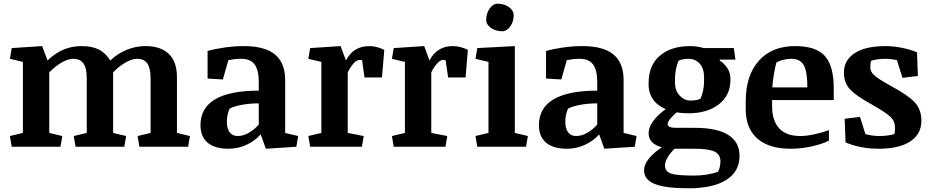

<svg xmlns="http://www.w3.org/2000/svg" viewBox="-20 -788 4989 1031"><path d="M33.2 -57.6 103 -74.2V-455.6L33.2 -472.2L43 -529.8L206.5 -540.5L234.9 -463.4Q280.8 -505.9 324.7 -523.2Q368.7 -540.5 417.5 -540.5Q471.7 -540.5 508.3 -523.2Q544.9 -505.9 572.3 -463.4Q614.3 -502.4 662.6 -521.5Q710.9 -540.5 760.3 -540.5Q843.3 -540.5 886.7 -498.3Q930.2 -456.1 930.2 -374V-74.2L1000 -57.6L990.2 0H728.5L718.8 -57.6L788.6 -74.2V-366.7Q788.6 -420.9 771.5 -446.5Q754.4 -472.2 716.3 -472.2Q688 -472.2 652.6 -451.4Q617.2 -430.7 587.4 -399.4V-74.2L657.2 -57.6L647.5 0H385.7L376 -57.6L445.8 -74.2V-366.7Q445.8 -422.4 428.2 -447.3Q410.6 -472.2 373.5 -472.2Q345.7 -472.2 312 -452.9Q278.3 -433.6 244.6 -399.4V-74.2L314.5 -57.6L304.7 0H43Z M1511.2 -74.2 1581.1 -57.6 1571.3 0 1407.7 10.7 1379.9 -66.4Q1349.6 -31.7 1304 -10.5Q1258.3 10.7 1206.1 10.7Q1133.8 10.7 1095.2 -21.7Q1056.6 -54.2 1056.6 -115.7Q1056.6 -208.5 1135.5 -254.9Q1214.4 -301.3 1369.6 -301.3V-346.7Q1369.6 -411.1 1347.4 -441.7Q1325.2 -472.2 1275.4 -472.2Q1254.9 -472.2 1237.1 -470Q1219.2 -467.8 1206.1 -464.8L1176.8 -361.3L1094.7 -366.2V-514.2Q1136.2 -525.9 1188.2 -533.2Q1240.2 -540.5 1289.1 -540.5Q1402.3 -540.5 1456.8 -495.4Q1511.2 -450.2 1511.2 -358.9ZM1369.6 -232.9Q1320.8 -232.9 1278.6 -225.1Q1236.3 -217.3 1212.9 -204.6Q1207 -192.4 1202.6 -174.1Q1198.2 -155.8 1198.2 -134.3Q1198.2 -97.2 1213.4 -77.4Q1228.5 -57.6 1256.8 -57.6Q1287.6 -57.6 1318.6 -76.4Q1349.6 -95.2 1369.6 -119.6Z M1705.6 -455.6 1635.7 -472.2 1645.5 -529.8 1809.1 -540.5 1837.4 -463.4Q1858.9 -503.4 1890.1 -522Q1921.4 -540.5 1962.9 -540.5Q1982.4 -540.5 2003.9 -535.2Q2025.4 -529.8 2043.5 -520L2031.2 -372.1H1937.5L1924.3 -464.4Q1920.9 -465.3 1917.5 -465.8Q1914.1 -466.3 1911.1 -466.3Q1896.5 -466.3 1879.6 -448.5Q1862.8 -430.7 1847.2 -399.4V-74.2L1933.1 -57.6L1923.3 0H1645.5L1635.7 -57.6L1705.6 -74.2Z M2154.3 -455.6 2084.5 -472.2 2094.2 -529.8 2257.8 -540.5 2286.1 -463.4Q2307.6 -503.4 2338.9 -522Q2370.1 -540.5 2411.6 -540.5Q2431.2 -540.5 2452.6 -535.2Q2474.1 -529.8 2492.2 -520L2480 -372.1H2386.2L2373 -464.4Q2369.6 -465.3 2366.2 -465.8Q2362.8 -466.3 2359.9 -466.3Q2345.2 -466.3 2328.4 -448.5Q2311.5 -430.7 2295.9 -399.4V-74.2L2381.8 -57.6L2372.1 0H2094.2L2084.5 -57.6L2154.3 -74.2Z M2744.6 -74.2 2814.5 -57.6 2804.7 0H2543L2533.2 -57.6L2603 -74.2V-455.6L2533.2 -472.2L2543 -529.8L2744.6 -540.5ZM2590.8 -681.2Q2590.8 -715.8 2609.1 -741.9Q2627.4 -768.1 2651.9 -768.1Q2687.5 -768.1 2712.9 -750Q2738.3 -731.9 2738.3 -706.1Q2738.3 -671.4 2719.7 -645.8Q2701.2 -620.1 2677.2 -620.1Q2642.1 -620.1 2616.5 -638.2Q2590.8 -656.2 2590.8 -681.2Z M3328.6 -74.2 3398.4 -57.6 3388.7 0 3225.1 10.7 3197.3 -66.4Q3167 -31.7 3121.3 -10.5Q3075.7 10.7 3023.4 10.7Q2951.2 10.7 2912.6 -21.7Q2874 -54.2 2874 -115.7Q2874 -208.5 2952.9 -254.9Q3031.7 -301.3 3187 -301.3V-346.7Q3187 -411.1 3164.8 -441.7Q3142.6 -472.2 3092.8 -472.2Q3072.3 -472.2 3054.4 -470Q3036.6 -467.8 3023.4 -464.8L2994.1 -361.3L2912.1 -366.2V-514.2Q2953.6 -525.9 3005.6 -533.2Q3057.6 -540.5 3106.4 -540.5Q3219.7 -540.5 3274.2 -495.4Q3328.6 -450.2 3328.6 -358.9ZM3187 -232.9Q3138.2 -232.9 3095.9 -225.1Q3053.7 -217.3 3030.3 -204.6Q3024.4 -192.4 3020 -174.1Q3015.6 -155.8 3015.6 -134.3Q3015.6 -97.2 3030.8 -77.4Q3045.9 -57.6 3074.2 -57.6Q3105 -57.6 3136 -76.4Q3167 -95.2 3187 -119.6Z M3845.7 -467.8 3843.8 -462.9Q3867.7 -449.2 3885 -423.3Q3902.3 -397.5 3902.3 -366.2V-358.9Q3902.3 -276.4 3840.1 -228Q3777.8 -179.7 3677.7 -179.7Q3660.2 -179.7 3644 -180.9Q3627.9 -182.1 3613.3 -184.6Q3591.8 -166 3578.6 -149.4Q3565.4 -132.8 3565.4 -122.6Q3565.4 -110.8 3576.9 -106.2Q3588.4 -101.6 3609.9 -101.6H3710.9Q3829.6 -101.6 3890.4 -63.7Q3951.2 -25.9 3951.2 49.3Q3951.2 133.3 3879.9 178.2Q3808.6 223.1 3676.8 223.1Q3553.2 223.1 3495.8 200Q3438.5 176.8 3438.5 126.5Q3438.5 96.2 3463.6 64.5Q3488.8 32.7 3534.2 2.9Q3500 -5.9 3481.4 -25.1Q3462.9 -44.4 3462.9 -73.2Q3462.9 -105.5 3489 -139.9Q3515.1 -174.3 3554.7 -201.7Q3507.3 -223.1 3485.1 -256.8Q3462.9 -290.5 3462.9 -330.6V-342.3Q3462.9 -437.5 3523.4 -489Q3584 -540.5 3685.5 -540.5Q3703.1 -540.5 3722.2 -537.8Q3741.2 -535.2 3759.3 -529.8H3920.4L3929.2 -467.8ZM3602.1 10.7Q3579.6 32.7 3565.2 56.9Q3550.8 81.1 3550.8 100.1Q3550.8 132.8 3582.8 143.8Q3614.7 154.8 3706.1 154.8Q3740.7 154.8 3773.9 149.7Q3807.1 144.5 3835.4 134.8Q3841.3 124.5 3845 109.1Q3848.6 93.8 3848.6 78.6Q3848.6 40.5 3816.2 25.6Q3783.7 10.7 3710.4 10.7H3603ZM3760.7 -373Q3760.7 -420.9 3737.1 -446.5Q3713.4 -472.2 3677.7 -472.2Q3663.6 -472.2 3649.2 -469.7Q3634.8 -467.3 3624 -462.4Q3615.7 -443.8 3610.1 -417.5Q3604.5 -391.1 3604.5 -363.3V-344.7Q3604.5 -301.3 3629.6 -274.7Q3654.8 -248 3687.5 -248Q3704.6 -248 3718.5 -250.7Q3732.4 -253.4 3741.2 -257.8Q3749.5 -274.4 3755.1 -300Q3760.7 -325.7 3760.7 -354.5Z M4126 -250.5V-218.3Q4126 -140.1 4163.8 -98.9Q4201.7 -57.6 4278.3 -57.6Q4311.5 -57.6 4355.5 -67.4Q4399.4 -77.1 4431.2 -89.4V-32.7Q4395.5 -14.6 4339.4 -2Q4283.2 10.7 4225.1 10.7Q4109.4 10.7 4046.9 -43.9Q3984.4 -98.6 3984.4 -202.1V-242.7Q3984.4 -383.3 4054.7 -461.9Q4125 -540.5 4250 -540.5Q4361.3 -540.5 4409.2 -487.5Q4457 -434.6 4457 -314V-250.5ZM4149.4 -453.1Q4141.6 -424.8 4135.5 -388.7Q4129.4 -352.5 4127.4 -318.8H4315.4Q4315.4 -404.3 4295.9 -438.2Q4276.4 -472.2 4229.5 -472.2Q4209 -472.2 4188.2 -467.3Q4167.5 -462.4 4149.4 -453.1Z M4768.1 -324.2Q4858.4 -275.4 4893.1 -237.3Q4927.7 -199.2 4927.7 -139.6Q4927.7 -67.9 4867.9 -28.6Q4808.1 10.7 4699.2 10.7Q4647 10.7 4600.3 1.2Q4553.7 -8.3 4520.5 -23.4L4515.6 -150.4L4598.1 -160.2L4627 -67.9Q4643.6 -63 4663.1 -60.3Q4682.6 -57.6 4702.6 -57.6Q4725.1 -57.6 4745.1 -60.3Q4765.1 -63 4782.7 -67.9Q4784.7 -75.7 4785.4 -85.7Q4786.1 -95.7 4786.1 -105Q4786.1 -136.7 4762 -160.2Q4737.8 -183.6 4663.6 -225.6Q4579.6 -271.5 4545.7 -306.9Q4511.7 -342.3 4511.7 -399.4Q4511.7 -464.8 4569.6 -502.7Q4627.4 -540.5 4735.8 -540.5Q4774.4 -540.5 4818.6 -532.2Q4862.8 -523.9 4904.3 -507.3L4908.7 -379.9L4826.2 -370.1L4796.4 -464.8Q4780.8 -468.8 4763.9 -470.5Q4747.1 -472.2 4732.4 -472.2Q4713.9 -472.2 4693.6 -469.5Q4673.3 -466.8 4657.7 -461.9Q4655.3 -454.1 4654.3 -444.8Q4653.3 -435.5 4653.3 -426.3Q4653.3 -403.3 4674.3 -383.8Q4695.3 -364.3 4768.1 -324.2Z"/></svg>

Font: Noticia Text
Style: Bold
Weight: 700
Designer: JM Sole
Foundry: JM Sole
Version: Version 1.003